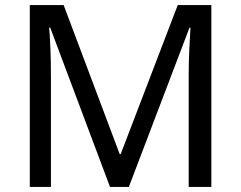

<svg xmlns="http://www.w3.org/2000/svg" viewBox="-20 -734 947 754"><path d="M412 0 177 -626H173Q176 -595 178 -542.5Q180 -490 180 -433V0H97V-714H230L450 -129H454L678 -714H810V0H721V-439Q721 -491 723.5 -542Q726 -593 728 -625H724L486 0Z"/></svg>

Font: Noto Sans Bengali UI
Style: Regular
Weight: 400
Designer: Jelle Bosma - Monotype Design Team
Foundry: Monotype Imaging Inc.
Version: Version 2.003; ttfautohint (v1.8.4.7-5d5b)